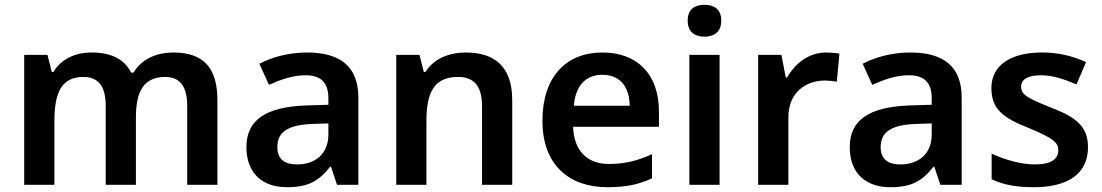

<svg xmlns="http://www.w3.org/2000/svg" viewBox="-20 -771 4599 801"><path d="M702 -552C636 -552 571 -526 537 -468H527C498 -526 442 -552 361 -552C298 -552 236 -527 203 -471H196L178 -542H81V0H207V-265C207 -384 236 -450 328 -450C392 -450 421 -409 421 -329V0H547V-282C547 -391 581 -450 669 -450C732 -450 761 -409 761 -329V0H887V-353C887 -493 825 -552 702 -552Z M1261 -552C1186 -552 1115 -533 1062 -505L1102 -417C1151 -439 1201 -457 1255 -457C1315 -457 1350 -430 1350 -361V-334L1256 -331C1089 -325 1008 -270 1008 -158C1008 -43 1080 10 1177 10C1267 10 1310 -16 1357 -75H1361L1386 0H1475V-364C1475 -492 1401 -552 1261 -552ZM1284 -254 1350 -256V-210C1350 -127 1293 -85 1219 -85C1170 -85 1137 -105 1137 -157C1137 -215 1173 -250 1284 -254Z M1923 -552C1855 -552 1790 -527 1755 -471H1748L1730 -542H1633V0H1759V-265C1759 -384 1790 -450 1891 -450C1960 -450 1991 -409 1991 -328V0H2117V-353C2117 -493 2044 -552 1923 -552Z M2493 -552C2343 -552 2243 -452 2243 -267C2243 -82 2355 10 2514 10C2594 10 2646 -2 2700 -27V-128C2641 -101 2590 -87 2520 -87C2428 -87 2374 -144 2371 -242H2729V-306C2729 -461 2639 -552 2493 -552ZM2493 -459C2570 -459 2606 -405 2607 -330H2374C2381 -415 2425 -459 2493 -459Z M2919 -751C2880 -751 2849 -734 2849 -685C2849 -636 2880 -618 2919 -618C2957 -618 2989 -636 2989 -685C2989 -734 2957 -751 2919 -751ZM2982 -542H2856V0H2982Z M3427 -552C3353 -552 3296 -505 3264 -448H3258L3240 -542H3143V0H3269V-281C3269 -386 3342 -435 3422 -435C3436 -435 3458 -433 3471 -430L3482 -547C3468 -550 3444 -552 3427 -552Z M3778 -552C3703 -552 3632 -533 3579 -505L3619 -417C3668 -439 3718 -457 3772 -457C3832 -457 3867 -430 3867 -361V-334L3773 -331C3606 -325 3525 -270 3525 -158C3525 -43 3597 10 3694 10C3784 10 3827 -16 3874 -75H3878L3903 0H3992V-364C3992 -492 3918 -552 3778 -552ZM3801 -254 3867 -256V-210C3867 -127 3810 -85 3736 -85C3687 -85 3654 -105 3654 -157C3654 -215 3690 -250 3801 -254Z M4519 -157C4519 -250 4460 -285 4363 -323C4265 -362 4240 -376 4240 -410C4240 -440 4269 -457 4323 -457C4373 -457 4421 -440 4471 -419L4511 -512C4451 -539 4393 -552 4327 -552C4200 -552 4116 -501 4116 -404C4116 -313 4168 -278 4272 -237C4377 -193 4395 -176 4395 -144C4395 -108 4366 -85 4297 -85C4240 -85 4170 -105 4117 -130V-23C4167 0 4217 10 4293 10C4438 10 4519 -48 4519 -157Z"/></svg>

Font: Noto Sans Bengali UI SemiBold
Style: Regular
Weight: 600
Designer: Jelle Bosma - Monotype Design Team
Foundry: Monotype Imaging Inc.
Version: Version 2.003